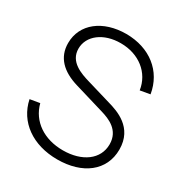

<svg xmlns="http://www.w3.org/2000/svg" viewBox="-174 -863 951 1005"><g transform="rotate(30 301.0 -360.0)"><path d="M314.5 15C465.5 15 571 -63 571 -192.5C571 -326.5 457 -361.5 402 -377.5L257 -420.5C198.5 -437.5 121 -464 121 -543.5C121 -620.5 195 -679 300 -678.5C409 -678.5 493.5 -613 508 -514L567.5 -524.5C546.5 -653 442.5 -734.5 300.5 -735C160 -735 59.5 -657.5 59.5 -541.5C59.5 -455.5 115 -401 211 -372.5L392 -318.5C440.5 -304 513 -276.5 513 -190.5C513 -100 432 -41 316 -41C202 -41 115.5 -99.5 90.5 -196L31.5 -186C57 -62.5 166 15 314.5 15Z"/></g></svg>

Font: Hauora Light
Style: Regular
Weight: 300
Designer: Wayne Shih
Foundry: WCYS
Version: Version 1.001;hotconv 1.0.109;makeotfexe 2.5.65596